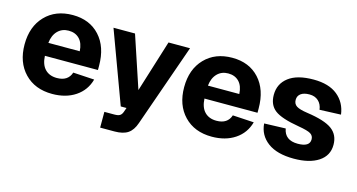

<svg xmlns="http://www.w3.org/2000/svg" viewBox="-76 -858 2451 1318"><g transform="rotate(15 1150.0 -199.0)"><path d="M307 12Q184 12 110.5 -64.5Q37 -141 37 -268Q37 -395 110.5 -471.5Q184 -548 306 -548Q426 -548 497.5 -470Q569 -392 569 -258V-228H192Q195 -166 226 -134Q257 -102 310 -102Q389 -102 410 -167L561 -158Q539 -78 471.5 -33Q404 12 307 12ZM192 -320H415Q412 -377 383 -407Q354 -437 306 -437Q259 -437 228.5 -406Q198 -375 192 -320Z M686 150V38H757Q783 38 795.5 30.5Q808 23 815 4L826 -27H785L597 -536H750L873 -167L988 -536H1141L935 51Q917 104 883 127Q849 150 788 150Z M1441 12Q1318 12 1244.5 -64.5Q1171 -141 1171 -268Q1171 -395 1244.5 -471.5Q1318 -548 1440 -548Q1560 -548 1631.5 -470Q1703 -392 1703 -258V-228H1326Q1329 -166 1360 -134Q1391 -102 1444 -102Q1523 -102 1544 -167L1695 -158Q1673 -78 1605.5 -33Q1538 12 1441 12ZM1326 -320H1549Q1546 -377 1517 -407Q1488 -437 1440 -437Q1393 -437 1362.5 -406Q1332 -375 1326 -320Z M2024 12Q1904 12 1838 -37.5Q1772 -87 1766 -169L1918 -174Q1932 -94 2024 -94Q2109 -94 2109 -147Q2109 -173 2087.5 -186.5Q2066 -200 2000 -211Q1874 -232 1826.5 -268.5Q1779 -305 1779 -376Q1779 -455 1840 -501.5Q1901 -548 2017 -548Q2126 -548 2187.5 -498Q2249 -448 2260 -364L2109 -358Q2104 -397 2079.5 -419.5Q2055 -442 2016 -442Q1976 -442 1954.5 -426Q1933 -410 1933 -382Q1933 -353 1955 -338.5Q1977 -324 2033 -316Q2160 -298 2212 -259.5Q2264 -221 2264 -150Q2264 -73 2199.5 -30.5Q2135 12 2024 12Z"/></g></svg>

Font: Txt Sans
Style: Bold
Weight: 700
Designer: Open Source
Foundry: XRLN
Version: Version 1.0